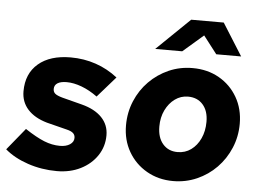

<svg xmlns="http://www.w3.org/2000/svg" viewBox="-62 -819 1224 899"><g transform="rotate(5 550.5 -369.5)"><path d="M236 11Q164 11 99 -11Q34 -33 -9 -70L75 -173Q128 -138 165.5 -123Q203 -108 240 -108Q269 -108 287 -120Q305 -132 305 -151Q305 -165 295.5 -173.5Q286 -182 265 -187L170 -211Q111 -228 79.5 -263Q48 -298 48 -348Q48 -431 103 -478Q158 -525 255 -525Q317 -525 373 -506Q429 -487 476 -450L391 -353Q354 -380 316.5 -394Q279 -408 246 -408Q218 -408 203 -398.5Q188 -389 188 -371Q188 -357 197.5 -349Q207 -341 232 -334L325 -310Q387 -294 420 -259.5Q453 -225 453 -176Q453 -123 424.5 -80.5Q396 -38 347 -13.5Q298 11 236 11Z M782 10Q713 10 658 -21.5Q603 -53 571.5 -107.5Q540 -162 540 -231Q540 -292 562.5 -345.5Q585 -399 624.5 -439Q664 -479 716 -502Q768 -525 828 -525Q898 -525 952.5 -494Q1007 -463 1038.5 -408.5Q1070 -354 1070 -284Q1070 -224 1047.5 -170.5Q1025 -117 985.5 -76.5Q946 -36 893.5 -13Q841 10 782 10ZM791 -127Q827 -127 854.5 -147Q882 -167 898 -201.5Q914 -236 914 -280Q914 -331 888 -360.5Q862 -390 818 -390Q784 -390 756.5 -370Q729 -350 712.5 -316Q696 -282 696 -239Q696 -187 722 -157Q748 -127 791 -127ZM645 -599 801 -750H954L1049 -599H932L868 -682L772 -599Z"/></g></svg>

Font: Red Hat Text
Style: Italic
Weight: 300
Italic angle: -12°
Designer: Pentagram, MCKL
Foundry: Pentagram, MCKL
Version: Version 1.023